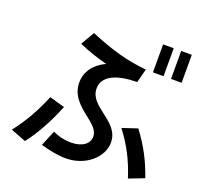

<svg xmlns="http://www.w3.org/2000/svg" viewBox="-153 -1034 1306 1258"><g transform="rotate(20 500.0 -405.0)"><path d="M324 -780 269 -685C337 -656 402 -634 468 -617C390 -581 344 -519 344 -443C344 -351 409 -299 466 -253C512 -217 552 -185 552 -140C552 -90 505 -54 425 -54C395 -54 350 -59 299 -83L254 25C347 52 404 55 429 55C570 55 674 -42 674 -143C674 -221 618 -264 563 -306C513 -345 464 -382 464 -445C464 -534 561 -574 700 -575L725 -671C586 -685 478 -716 324 -780ZM35 -1 141 40C207 -45 262 -150 305 -257L199 -287C155 -182 107 -94 35 -1ZM705 -257C777 -163 821 -77 859 40L965 -1C927 -111 883 -195 811 -292ZM775 -670H849V-865H775ZM901 -670H975V-865H901Z"/></g></svg>

Font: KT Kiyosuna Sans Bold
Style: Regular
Weight: 700
Designer: [Zen Kaku Gothic] Yoshimichi Ohira
Version: Version 1.010;Glyphs 3.1.2 (3151)